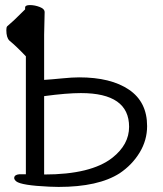

<svg xmlns="http://www.w3.org/2000/svg" viewBox="-20 -725 644 757"><path d="M82 -503Q44 -543 17 -565Q5 -577 5 -606Q5 -617 8 -621L35 -645Q64 -673 79 -688V-695Q79 -705 98 -705Q117 -705 136.5 -697.5Q156 -690 156 -677L154 -588V-410Q185 -412 225 -416Q265 -420 292 -420Q417 -420 488.5 -371.5Q560 -323 560 -228Q560 -172 530.5 -123.5Q501 -75 452 -42Q368 12 211 12L174 11Q64 6 44 -10Q36 -17 36 -23Q36 -36 56 -38H82ZM299 -358Q243 -358 154 -346V-37Q339 -37 423 -103Q489 -155 489 -225Q489 -358 299 -358Z"/></svg>

Font: QiushuiShotai Bright
Style: Regular
Weight: 400
Designer: Christian Thalmann (Catharsis Fonts)
Version: Version 1.250;